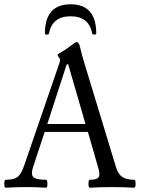

<svg xmlns="http://www.w3.org/2000/svg" viewBox="-22 -875 663 898"><path d="M188 -717.8Q188 -855 308.1 -855Q428.2 -855 428.2 -717.8Q428.2 -713.4 419.2 -713.4Q410.2 -713.4 409.2 -717.8Q394.5 -798.8 308.1 -798.8Q221.7 -798.8 207 -717.8Q205.6 -713.4 196.8 -713.1Q188 -712.9 188 -717.8ZM4.9 2.9Q-2 2.9 -2 -15.6Q-2 -34.2 4.9 -34.2Q43 -34.2 59.8 -46.9Q76.7 -59.6 90.8 -100.1L255.9 -580.1Q258.8 -588.9 258.8 -596.2Q258.8 -600.6 252.9 -607.9Q247.1 -615.2 247.1 -618.2Q247.1 -622.1 264.2 -630.9Q282.7 -640.6 306.2 -659.2Q331.1 -678.2 335.9 -678.2Q347.2 -678.2 352.1 -655.8Q359.9 -621.1 374 -575.2L521 -91.8Q531.2 -59.1 551 -46.6Q570.8 -34.2 606 -34.2Q612.3 -34.2 612.3 -15.6Q612.3 2.9 606 2.9Q553.2 0 502 0Q449.2 0 397.9 2.9Q391.6 2.9 391.8 -15.6Q392.1 -34.2 397.9 -34.2Q431.2 -34.2 439.2 -46.1Q447.3 -58.1 437 -91.8L389.2 -257.8H187L131.8 -90.8Q121.6 -57.6 135 -45.9Q148.4 -34.2 193.8 -34.2Q199.7 -34.2 199.7 -15.6Q199.7 2.9 193.8 2.9Q147.5 0 100.1 0Q53.2 0 4.9 2.9ZM199.2 -294.9H377.9L296.9 -574.2H290Z"/></svg>

Font: Junicode SmCond
Style: Regular
Weight: 400
Width: 4
Designer: Peter S. Baker
Version: Version 2.206